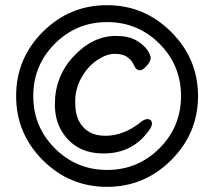

<svg xmlns="http://www.w3.org/2000/svg" viewBox="-20 -705 820 738"><path d="M378.9 -115.2Q320.8 -115.2 280.5 -138.2Q240.2 -161.1 215.6 -203.6Q190.9 -246.1 190.9 -304.2Q190.9 -412.1 263.9 -489.5Q336.9 -566.9 424.8 -566.9Q474.1 -566.9 503.2 -550Q532.2 -533.2 545.7 -513.7Q559.1 -494.1 559.1 -481.9Q559.1 -469.2 543.9 -452.1Q528.8 -435.1 518.1 -435.1Q505.9 -435.1 500 -445.1Q494.1 -455.1 489 -465.1Q483.9 -475.1 468 -486.6Q452.1 -498 420.9 -498Q389.2 -498 353 -473.6Q316.9 -449.2 293 -406.5Q269 -363.8 269 -314.9Q269 -265.1 285.2 -236.8Q314.9 -183.1 384.8 -183.1Q457 -183.1 523.9 -237.8Q536.1 -247.1 545.9 -247.1Q564 -247.1 564 -230Q564 -220.2 556.2 -209Q493.2 -115.2 378.9 -115.2ZM190.9 -134.8Q273.9 -51.8 391.8 -51.8Q509.8 -51.8 592.8 -134.8Q675.8 -217.8 675.8 -335.9Q675.8 -454.1 592.8 -537.1Q509.8 -620.1 391.8 -620.1Q273.9 -620.1 190.9 -537.1Q107.9 -454.1 107.9 -335.9Q107.9 -217.8 190.9 -134.8ZM638.2 -89.8Q535.2 13.2 391.1 13.2Q247.1 13.2 144.5 -89.4Q42 -191.9 42 -335.9Q42 -480 144.5 -582.5Q247.1 -685.1 391.1 -685.1Q535.2 -685.1 638.2 -582Q741.2 -479 741.2 -335.9Q741.2 -192.9 638.2 -89.8Z"/></svg>

Font: LXGW WenKai GB Screen
Style: Regular
Weight: 400
Designer: LXGW / Fontworks Inc.
Foundry: LXGW / Fontworks Inc.
Version: Version 1.321;February 19, 2024;FontCreator 14.0.0.2901 64-b